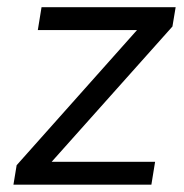

<svg xmlns="http://www.w3.org/2000/svg" viewBox="-20 -506 503 526"><path d="M16.8 0 25.6 -53.4 373.6 -444.1 377.1 -423.6H83.6L93.8 -486.3H461.2L452.4 -433.4L101.5 -40.3L98 -62.7H404.9L394.7 0Z"/></svg>

Font: Nunito Sans 12pt ExtraLight
Style: Italic
Weight: 200
Italic angle: -9°
Designer: Vernon Adams
Foundry: Vernon Adams
Version: Version 3.101;gftools[0.9.27]